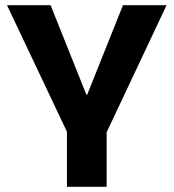

<svg xmlns="http://www.w3.org/2000/svg" viewBox="-20 -720 669 740"><path d="M7 -700H175L313 -355H316L454 -700H622L390 -208H240ZM238 -276H391V0H238Z"/></svg>

Font: Pathway Extreme 8pt Thin 12pt
Style: Bold
Weight: 700
Version: Version 1.001;gftools[0.9.26]